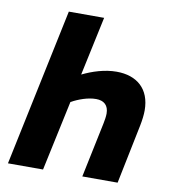

<svg xmlns="http://www.w3.org/2000/svg" viewBox="-80 -786 781 857"><g transform="rotate(10 310.0 -357.0)"><path d="M13 0H172L240 -318C273 -336 314 -351 351 -351C387 -351 408 -332 408 -295C408 -281 405 -264 402 -249L350 0H510L565 -269C570 -294 573 -319 573 -338C573 -436 512 -487 420 -487C366 -487 311 -469 266 -447L323 -714H163Z"/></g></svg>

Font: Noto Sans SemiCondensed ExtraBold
Style: Italic
Weight: 800
Width: 4
Italic angle: -12°
Designer: Monotype Design Team
Foundry: Monotype Imaging Inc.
Version: Version 2.013